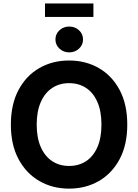

<svg xmlns="http://www.w3.org/2000/svg" viewBox="-20 -1091 807 1121"><path d="M383.3 10.3Q286.6 10.3 209.7 -34.2Q132.8 -78.6 88.1 -162.1Q43.5 -245.6 43.5 -363.3Q43.5 -481.9 88.1 -565.7Q132.8 -649.4 209.7 -693.6Q286.6 -737.8 383.3 -737.8Q480 -737.8 556.9 -693.6Q633.8 -649.4 678.5 -565.7Q723.1 -481.9 723.1 -363.3Q723.1 -245.6 678.5 -161.9Q633.8 -78.1 556.9 -33.9Q480 10.3 383.3 10.3ZM383.3 -122.1Q439.9 -122.1 482.4 -149.9Q524.9 -177.7 548.6 -231.7Q572.3 -285.6 572.3 -363.3Q572.3 -441.4 548.6 -495.6Q524.9 -549.8 482.4 -577.6Q439.9 -605.5 383.3 -605.5Q327.1 -605.5 284.7 -577.4Q242.2 -549.3 218.3 -495.4Q194.3 -441.4 194.3 -363.3Q194.3 -285.6 218.3 -231.9Q242.2 -178.2 284.7 -150.1Q327.1 -122.1 383.3 -122.1ZM384.3 -785.2Q350.6 -785.2 327.1 -807.1Q303.7 -829.1 303.7 -860.4Q303.7 -892.6 327.1 -914.3Q350.6 -936 384.3 -936Q418 -936 441.4 -914.3Q464.8 -892.6 464.8 -860.4Q464.8 -829.1 441.4 -807.1Q418 -785.2 384.3 -785.2ZM525.4 -1070.8V-992.2H242.7V-1070.8Z"/></svg>

Font: Inter 17pt
Style: Bold
Weight: 700
Version: Version 4.001;git-66647c0bb